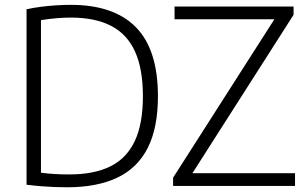

<svg xmlns="http://www.w3.org/2000/svg" viewBox="-20 -767 1268 792"><path d="M257 5.5Q230 5.5 203.8 4.5Q177.5 3.5 149.8 1.2Q122 -1 89.5 -5V-729Q118 -735 149 -739Q180 -743 211.2 -745Q242.5 -747 272 -747Q450 -747 540.8 -654.5Q631.5 -562 631.5 -370Q631.5 -240 589.5 -157Q547.5 -74 464 -34.2Q380.5 5.5 257 5.5ZM266.5 -47.5Q367.5 -47.5 434.8 -80.5Q502 -113.5 535.8 -184.8Q569.5 -256 569.5 -370Q569.5 -483 536.8 -554.8Q504 -626.5 438 -660.5Q372 -694.5 272 -694.5Q243 -694.5 212.2 -691.8Q181.5 -689 149 -684V-54.5Q176.5 -51 204.2 -49.2Q232 -47.5 266.5 -47.5ZM694 0V-34L1122 -703.5L1128 -687.5H700V-740H1191V-706L763.5 -36.5L757.5 -52.5H1197V0Z"/></svg>

Font: Encode Sans SC Light
Style: Regular
Weight: 300
Version: Version 3.002